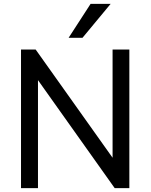

<svg xmlns="http://www.w3.org/2000/svg" viewBox="-20 -976 781 996"><path d="M89 0V-719H165L578 -138H564V-719H651V0H575L163 -580H177V0ZM336 -780 450 -956H554L408 -780Z"/></svg>

Font: Nunitoga
Style: Medium
Weight: 500
Designer: Vernon Adams
Foundry: Vernon Adams
Version: Version 1.0